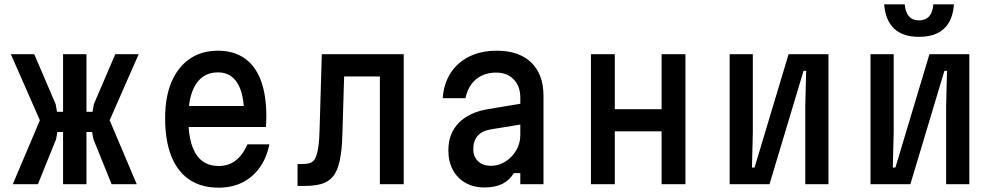

<svg xmlns="http://www.w3.org/2000/svg" viewBox="-20 -850 4590 886"><path d="M495 0 411 -208 405 -241H370V-334H407L413 -369L512 -600H620L486 -295L611 0ZM39 0 164 -295 30 -600H138L237 -369L243 -334H280V-241H245L239 -208L155 0ZM271 0V-600H379V0Z M822 -361H1145L1107 -313Q1107 -414 1076.5 -465Q1046 -516 986 -516Q919 -516 884 -461.5Q849 -407 849 -305Q849 -195 884 -139.5Q919 -84 989 -84Q1034 -84 1067 -109Q1100 -134 1122 -184H1223Q1210 -120 1177.5 -75.5Q1145 -31 1097.5 -7.5Q1050 16 989 16Q909 16 854 -21Q799 -58 770.5 -129.5Q742 -201 742 -305Q742 -403 771.5 -472Q801 -541 855.5 -578.5Q910 -616 986 -616Q1058 -616 1108 -581.5Q1158 -547 1183.5 -479.5Q1209 -412 1209 -314Q1209 -301 1208.5 -288Q1208 -275 1207 -264H822Z M1353 8V-93H1371Q1394 -93 1409.5 -97.5Q1425 -102 1434 -118.5Q1443 -135 1448.5 -169Q1454 -203 1455 -261L1465 -600H1843V0H1733V-497H1568L1560 -231Q1558 -155 1547.5 -107.5Q1537 -60 1516 -35Q1495 -10 1462.5 -1Q1430 8 1383 8Z M2392 -373V-277L2245 -253Q2204 -246 2184 -223Q2164 -200 2164 -162Q2164 -127 2186 -106Q2208 -85 2246 -85Q2282 -85 2312.5 -104.5Q2343 -124 2362 -156Q2381 -188 2381 -228V-400Q2381 -452 2350.5 -483.5Q2320 -515 2270 -515Q2232 -515 2203 -501Q2174 -487 2155 -461Q2136 -435 2128 -397H2023Q2028 -465 2060 -514Q2092 -563 2146.5 -589.5Q2201 -616 2273 -616Q2375 -616 2431.5 -561.5Q2488 -507 2488 -407V0H2381V-51H2351Q2331 -18 2298 -1.5Q2265 15 2216 15Q2165 15 2127.5 -6.5Q2090 -28 2069.5 -66.5Q2049 -105 2049 -156Q2049 -233 2096 -282Q2143 -331 2230 -346Z M2707 0V-600H2817V-346H3033V-600H3143V0H3033V-244H2817V0Z M3347 0V-600H3454V-240L3450 -77H3462L3619 -600H3803V0H3696V-360L3700 -523H3688L3531 0Z M3997 0V-600H4104V-240L4100 -77H4112L4269 -600H4453V0H4346V-360L4350 -523H4338L4181 0ZM4155 -830Q4158 -793 4174.5 -774.5Q4191 -756 4221 -756Q4251 -756 4267.5 -774.5Q4284 -793 4287 -830H4382Q4377 -756 4336.5 -718Q4296 -680 4221 -680Q4146 -680 4106 -718Q4066 -756 4060 -830Z"/></svg>

Font: Martian Mono SemiCondensed
Style: Regular
Weight: 400
Width: 4
Designer: Roman Shamin
Foundry: Evil Martians
Version: Version 1.000